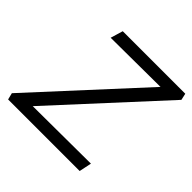

<svg xmlns="http://www.w3.org/2000/svg" viewBox="-167 -817 977 977"><g transform="rotate(45 321.5 -329.0)"><path d="M18 0 9 -36 575 -652 598 -594 165 -591 185 -658H635L643 -622L77 -6L56 -64L547 -67L533 0Z"/></g></svg>

Font: Ysabeau Infant Medium
Style: Italic
Weight: 500
Italic angle: -12°
Designer: Christian Thalmann (Catharsis Fonts)
Version: Version 2.001;gftools[0.9.30]; featfreeze: ss01,ss02,lnum